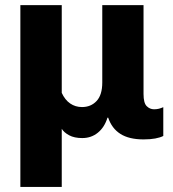

<svg xmlns="http://www.w3.org/2000/svg" viewBox="-20 -536 683 759"><path d="M60.5 203.1H224.1V-26.9Q232.9 -12.2 253.4 -1.2Q273.9 9.8 305.2 9.8Q340.8 9.8 366.9 -11.5Q393.1 -32.7 404.8 -70.8H407.7Q421.9 -28.3 456.1 -6.6Q490.2 15.1 547.4 15.1Q573.7 15.1 593.5 11.5Q613.3 7.8 625.5 1.5V-112.3Q616.7 -108.4 608.2 -106.2Q599.6 -104 588.9 -104Q572.3 -104 559.8 -116.5Q547.4 -128.9 547.4 -164.6V-515.6H384.3V-210Q384.3 -160.6 361.8 -136.7Q339.4 -112.8 304.2 -112.8Q277.8 -112.8 257.3 -127Q236.8 -141.1 224.1 -168.9V-515.6H60.5Z"/></svg>

Font: Roboto Flex
Style: wght 800 wdth 100 opsz 14.0 GRAD 0.00 slnt 0.00 XTRA 468 XOPQ 96 YOPQ 79 YTLC 514 YTUC 712 YTAS 750 YTDE -203.00 YTFI 738
Weight: 800
Designer: Berlow after Robertson
Foundry: Google
Version: Version 3.100